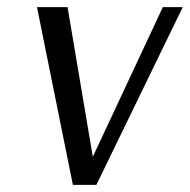

<svg xmlns="http://www.w3.org/2000/svg" viewBox="-20 -520 534 540"><path d="M84 -500H170L241 -79L438 -500H494L251 0H185Z"/></svg>

Font: Arsenal SC
Style: Italic
Weight: 400
Italic angle: -9.10001°
Designer: Andrij Shevchenko
Foundry: Stairsfor
Version: Version 2.001; ttfautohint (v1.8.4.7-5d5b)